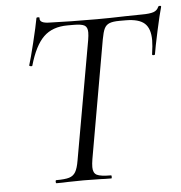

<svg xmlns="http://www.w3.org/2000/svg" viewBox="-49 -700 705 747"><g transform="rotate(-5 303.5 -326.5)"><path d="M142 -12Q176 -12 192.5 -17Q209 -22 217.5 -36.5Q226 -51 231 -81L313 -544Q316 -562 316 -574Q316 -594 304.5 -601Q293 -608 262 -608H238Q179 -608 144.5 -574.5Q110 -541 88 -464Q88 -462 84 -462Q81 -462 78 -463.5Q75 -465 76 -466Q84 -491 99 -552.5Q114 -614 120 -647Q121 -650 127 -649.5Q133 -649 132 -646Q129 -625 171 -625Q245 -622 354 -622Q405 -622 467 -624L530 -625Q560 -625 575 -630Q590 -635 596 -650Q598 -653 603 -652.5Q608 -652 607 -648Q599 -621 585 -556.5Q571 -492 567 -466Q566 -463 560.5 -463.5Q555 -464 556 -468Q561 -501 561 -522Q561 -568 538.5 -588Q516 -608 465 -608H441Q415 -608 401.5 -602.5Q388 -597 381.5 -583.5Q375 -570 370 -542L289 -81Q286 -63 286 -50Q286 -27 300.5 -19.5Q315 -12 356 -12Q358 -12 358 -6Q358 0 356 0Q329 0 313 -1L248 -2L186 -1Q170 0 142 0Q139 0 139 -6Q139 -12 142 -12Z"/></g></svg>

Font: Cormorant Infant
Style: Italic
Weight: 400
Italic angle: -10°
Designer: Christian Thalmann (Catharsis Fonts)
Foundry: Catharsis Fonts
Version: Version 4.000